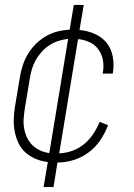

<svg xmlns="http://www.w3.org/2000/svg" viewBox="-20 -648 540 775"><path d="M156 107 173 6Q147 3 124.5 -6.5Q102 -16 84 -31.5Q66 -47 55.5 -68.5Q45 -90 40 -114Q35 -138 35.5 -164Q36 -190 40 -215L60 -335Q64 -359 71.5 -383Q79 -407 92.5 -429.5Q106 -452 124.5 -470.5Q143 -489 165.5 -502Q188 -515 212.5 -521Q237 -527 261 -528L278 -628H318L301 -527Q333 -524 362 -511.5Q391 -499 410 -475.5Q429 -452 435 -420Q441 -388 436 -356L435 -351H395V-355Q400 -380 395.5 -404.5Q391 -429 377.5 -448Q364 -467 342 -477.5Q320 -488 295 -490L219 -29Q245 -30 271 -39Q297 -48 319 -66Q341 -84 356.5 -107.5Q372 -131 382 -156L416 -143Q405 -112 385.5 -83Q366 -54 338 -33Q310 -12 277 -2Q244 8 212 8L196 107ZM179 -30 255 -491Q236 -489 216.5 -483Q197 -477 179.5 -465.5Q162 -454 148 -438.5Q134 -423 124 -405Q114 -387 108.5 -368Q103 -349 100 -329L80 -209Q77 -189 75.5 -169Q74 -149 77.5 -129.5Q81 -110 89 -93Q97 -76 110.5 -62.5Q124 -49 141.5 -41Q159 -33 179 -30Z"/></svg>

Font: Iosevka SS18 Extralight
Style: Italic
Weight: 200
Italic angle: -9°
Monospace: yes
Designer: Belleve Invis
Foundry: Belleve Invis
Version: Version 25.1.1; ttfautohint (v1.8.4)